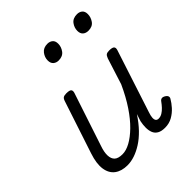

<svg xmlns="http://www.w3.org/2000/svg" viewBox="-218 -927 1082 1082"><g transform="rotate(-45 323.0 -386.0)"><path d="M173 16Q126 16 96.5 -6Q67 -28 60.5 -71Q54 -114 75 -177L178 -489Q183 -505 191 -510Q199 -515 215 -515Q240 -515 247 -507.5Q254 -500 249 -484L144 -167Q131 -130 132 -103Q133 -76 148 -62Q163 -48 197 -48Q226 -48 260 -66.5Q294 -85 330.5 -120.5Q367 -156 402.5 -209Q438 -262 470 -332L520 -489Q526 -505 533.5 -510Q541 -515 557 -515Q581 -515 588.5 -507.5Q596 -500 591 -484L469 -110Q462 -90 461 -75.5Q460 -61 465.5 -53.5Q471 -46 483 -46Q498 -46 512 -54.5Q526 -63 538.5 -76.5Q551 -90 561 -104Q567 -113 576 -115Q585 -117 598 -109Q610 -101 611.5 -92.5Q613 -84 607 -76Q597 -58 577.5 -36Q558 -14 531.5 1Q505 16 472 16Q443 16 426 6Q409 -4 402 -21.5Q395 -39 395 -61.5Q395 -84 400 -108L414 -151Q385 -107 354.5 -75.5Q324 -44 292.5 -24Q261 -4 231 6Q201 16 173 16ZM316 -676Q297 -676 284.5 -687Q272 -698 272 -720Q272 -745 288.5 -766.5Q305 -788 337 -788Q356 -788 368.5 -777.5Q381 -767 381 -745Q381 -720 365 -698Q349 -676 316 -676ZM553 -676Q533 -676 520.5 -687Q508 -698 508 -720Q508 -745 524 -766.5Q540 -788 573 -788Q592 -788 604.5 -777.5Q617 -767 617 -745Q617 -720 601.5 -698Q586 -676 553 -676Z"/></g></svg>

Font: Playwrite CU Light
Style: Regular
Weight: 300
Designer: Veronika Burian, José Scaglione
Foundry: TypeTogether
Version: Version 1.002